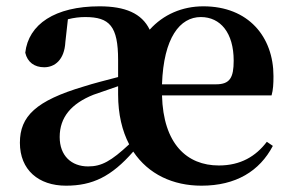

<svg xmlns="http://www.w3.org/2000/svg" viewBox="-20 -572 923 608"><path d="M618 16C727 16 802 -30 844 -110L825 -123C790 -77 742 -48 673 -48C572 -48 497 -116 493 -270H840C845 -288 846 -306 846 -331C846 -455 767 -552 624 -552C557 -552 497 -526 454 -478C429 -530 376 -552 295 -552C154 -552 70 -495 60 -405C67 -375 89 -359 120 -359C153 -359 184 -382 187 -439L195 -511C215 -516 232 -518 250 -518C327 -518 354 -489 354 -382V-328C316 -318 276 -308 245 -298C94 -253 43 -204 43 -120C43 -34 102 16 189 16C273 16 333 -13 402 -92C450 -20 528 16 618 16ZM493 -305C498 -453 550 -518 616 -518C678 -518 720 -468 720 -380C720 -326 708 -305 664 -305ZM389 -115C332 -62 302 -45 259 -45C206 -45 169 -79 169 -138C169 -201 206 -244 276 -272L354 -299V-273C354 -210 367 -157 389 -115Z"/></svg>

Font: Source Han Serif CN
Style: Bold
Weight: 700
Designer: Ryoko NISHIZUKA 西塚涼子 (kana & ideographs); Frank Grießhammer (Latin, Greek & Cyrillic); Wenlong ZHANG 张文龙 (bopomofo); San
Foundry: Adobe
Version: Version 2.003;hotconv 1.1.1;makeotfexe 2.6.0